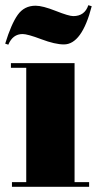

<svg xmlns="http://www.w3.org/2000/svg" viewBox="-36 -719 373 739"><path d="M317 -695Q279 -548 210 -548Q176 -548 123 -568Q70 -588 51 -588Q13 -588 -4 -547L-16 -551Q7 -626 32 -661.5Q57 -697 101 -697Q128 -697 178.5 -677Q229 -657 246 -657Q290 -657 304 -699ZM6 -476H251V-18H307V0H10V-18H65V-458H6Z"/></svg>

Font: Abril Fatface
Style: Regular
Weight: 400
Designer: Veronika Burian, Jos Scaglione
Foundry: TypeTogether
Version: Version 1.001